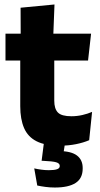

<svg xmlns="http://www.w3.org/2000/svg" viewBox="-20 -640 446 858"><path d="M247.5 11Q182 11 143.2 -8.8Q104.5 -28.5 87.5 -68Q70.5 -107.5 70.5 -165.5V-440H222.5V-190Q222.5 -154 238.8 -137.2Q255 -120.5 299.5 -120.5Q324 -120.5 348 -126Q372 -131.5 391.5 -140L378.5 -13.5Q353 -2.5 319.8 4.2Q286.5 11 247.5 11ZM4.5 -369.5V-489.5H387L373.5 -369.5ZM72.5 -478.5 72 -605.5 223.5 -620 218 -478.5ZM273 -16 260 68 201.5 36Q212.5 35.5 223 35.2Q233.5 35 244 35Q298.5 35.5 324 55Q349.5 74.5 349.5 110.5V113.5Q349.5 157 318 177.5Q286.5 198 225 198Q203 198 182.8 195.2Q162.5 192.5 146.5 189L133 112.5Q148 116 165 118.2Q182 120.5 198.5 120.5Q223 120.5 235 116.2Q247 112 247 102V101Q247 90 231.2 85.2Q215.5 80.5 170 78.5Q168 78.5 167 78.5Q166 78.5 166 78.5L178 -16Z"/></svg>

Font: Anek Latin Medium
Style: Bold
Weight: 700
Version: Version 1.003